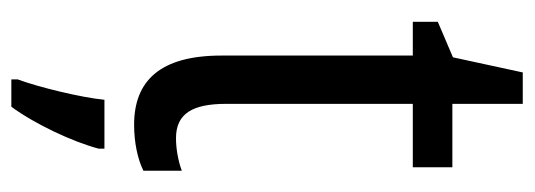

<svg xmlns="http://www.w3.org/2000/svg" viewBox="-314 -384 919 330"><g transform="rotate(90 145.0 -218.5)"><path d="M217 -62C175 -62 158 -90 158 -148V-469H267V-537H158V-658H104L78 -538L17 -512V-469H75V-140C75 -34 119 10 194 10C224 10 253 4 273 -6V-72C257 -66 236 -62 217 -62ZM235 71V61H151C147 102 129 175 116 210V221H163C193 180 223 116 235 71Z"/></g></svg>

Font: Noto Sans Khmer UI Condensed
Style: Regular
Weight: 400
Width: 3
Designer: Danh Hong and the Monotype Design Team
Foundry: Monotype Imaging Inc.
Version: Version 2.002